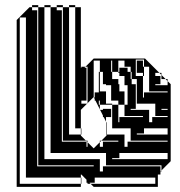

<svg xmlns="http://www.w3.org/2000/svg" viewBox="-20 -728 701 748"><path d="M225 -660V-684H221V-660ZM129 -660V-684H125V-660ZM225 -564V-588H221V-564ZM129 -564V-588H125V-564ZM225 -468V-492H221V-468ZM129 -468V-492H125V-468ZM369 -444H365V-448H369ZM605 -432V-420H609V-436L601 -444H585V-432ZM513 -372V-396H509V-372ZM321 -372V-396H317V-372ZM225 -372V-396H221V-372ZM129 -372V-396H125V-372ZM513 -348V-372H509V-348ZM541 -432H537V-444H513V-492H537V-468H541V-444H561V-468H541V-496H509V-432H537V-348H541V-368H633V-372H561V-444H541ZM513 -348H509V-324H513ZM417 -468H413V-448H417V-420H441V-400H445V-372H465V-320H477V-396H465V-432H445V-444H441V-448H417ZM417 -300V-320H369V-336H365V-320H369V-302L370 -300H381V-304H413V-300ZM417 -276V-300H413V-276ZM225 -276V-300H221V-276ZM129 -276V-300H125V-276ZM417 -252V-276H413V-272H393V-254L394 -252ZM441 -252H445V-272H537V-276H465V-320H441V-336H413V-396H393V-400H381V-448H369V-492H345V-350L346 -348H349V-368H365V-372H393V-324H417V-320H441ZM509 -304H489V-300H561V-252H573V-272H633V-276H585V-324H509ZM541 -208H513V-204H633V-228H541ZM225 -204H221V-180H225ZM129 -180V-204H125V-180ZM465 -156H477V-176H633V-180H489V-228H395V-204H465ZM445 -112H417V-108H633V-132H445ZM129 -108H125V-84H129ZM297 -204H295V-228H273V-700H249V-708H273V-700H295V-464H297V-468H313L309 -464H317V-444H321V-468H313L345 -500H545L601 -444H609V-436L625 -420H633V-412L645 -400V-100L609 -64V-60H605L609 -64V-84H393V-132H177V-700H153V-708H177V-700H201V-688H221V-684H225V-700H201V-708H225V-700H249V-204H295V-200L315 -180H321V-174L345 -150L369 -174V-180H375L369 -174V-156H381V-176H441V-180H375L395 -200V-204H393V-254L384 -272H381V-278L370 -300H369V-302L352 -336H349V-342L346 -348H345V-350L321 -326V-324H319L321 -326V-348H317V-336H297V-324H319L295 -300V-228H297ZM349 -16H329L333 -12H585V-36H349ZM225 -636V-660H221V-636ZM129 -636V-660H125V-636ZM225 -612V-636H221V-612ZM129 -612V-636H125V-612ZM225 -588V-612H221V-588ZM129 -588V-612H125V-588ZM225 -540V-564H221V-540ZM129 -540V-564H125V-540ZM225 -516V-540H221V-516ZM129 -516V-540H125V-516ZM225 -492V-516H221V-492ZM129 -492V-516H125V-492ZM417 -468V-492H413V-468ZM513 -396V-420H493V-448H489V-468H465V-492H441V-448H445V-464H477V-448H489V-420H493V-400H509V-396ZM225 -444V-468H221V-444ZM129 -444V-468H125V-444ZM369 -420H365V-444H369ZM321 -420V-444H317V-420ZM225 -420V-444H221V-420ZM129 -420V-444H125V-420ZM369 -396H365V-420H369ZM605 -400H585V-396H633V-412L625 -420H605ZM321 -396V-420H317V-396ZM225 -396V-420H221V-396ZM129 -396V-420H125V-396ZM369 -396V-372H365V-396ZM321 -348V-372H317V-348ZM225 -348V-372H221V-348ZM129 -348V-372H125V-348ZM417 -252H394L395 -250V-228H417ZM225 -324V-348H221V-324ZM129 -324V-348H125V-324ZM633 -300V-304H609V-300ZM225 -300V-324H221V-300ZM129 -300V-324H125V-300ZM225 -252V-276H221V-252ZM129 -252V-276H125V-252ZM225 -228V-252H221V-228ZM129 -228V-252H125V-228ZM225 -204V-228H221V-204ZM129 -204V-228H125V-204ZM321 -156V-174L315 -180H221V-176H317V-156ZM129 -156V-180H125V-156ZM129 -132V-156H125V-132ZM129 -108V-132H125V-108ZM297 -12H295V-36H81V-660H57V-12H295V0H45V-650L95 -700H105V-688H125V-684H129V-700H105V-708H129V-700H153V-108H369V-60H381V-80H605V-48H595V0H345L333 -12H321V-16H317V-28L297 -48H295V-36H297ZM345 -84H125V-80H345Z"/></svg>

Font: Rubik Broken Fax
Style: Regular
Weight: 400
Designer: Hubert and Fischer, NaN
Foundry: Hubert and Fischer, NaN
Version: Version 2.201